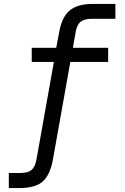

<svg xmlns="http://www.w3.org/2000/svg" viewBox="-20 -740 640 980"><path d="M25 220V143H84Q122 143 140.5 128Q159 113 166 75L255 -424H142V-496H267L282 -575Q295 -652 335 -686Q375 -720 454 -720H569V-644H447Q410 -644 391 -628.5Q372 -613 366 -575L352 -496H532V-424H339L250 75Q236 152 198.5 186Q161 220 77 220Z"/></svg>

Font: DM Mono
Style: Regular
Weight: 400
Designer: Colophon Foundry
Foundry: Colophon Foundry
Version: Version 1.000; ttfautohint (v1.8.2.53-6de2)